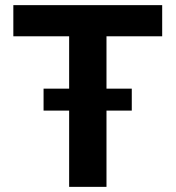

<svg xmlns="http://www.w3.org/2000/svg" viewBox="-20 -727 683 747"><path d="M31.9 -707H611V-585.8H394.3V0H249V-585.8H31.9ZM149.5 -382.1H492.7V-296.7H149.5Z"/></svg>

Font: Pretendard GOV Variable
Style: Regular
Weight: 400
Designer: Base glyphs from Inter by Rasmus Andersson; Hangul glyphs from Noto Sans CJK(Source Han Sans) by Jang Soo-young and Kang
Foundry: Kil Hyung-jin
Version: Version 1.307;Glyphs 3.2 (3192)